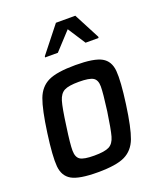

<svg xmlns="http://www.w3.org/2000/svg" viewBox="-139 -833 786 931"><g transform="rotate(-20 254.5 -367.5)"><path d="M23 0ZM39 -255Q55 -371 74.5 -423Q94 -475 138.5 -496.5Q183 -518 279 -518Q375 -518 413.5 -496.5Q452 -475 456.5 -423Q461 -371 445 -255Q429 -139 409.5 -87.5Q390 -36 345.5 -14Q301 8 205 8Q109 8 70.5 -14Q32 -36 27.5 -87.5Q23 -139 39 -255ZM348 -255Q360 -345 360 -378.5Q360 -412 340.5 -424Q321 -436 267 -436Q214 -436 191.5 -424Q169 -412 159 -378.5Q149 -345 137 -255Q124 -166 124.5 -132Q125 -98 144 -86Q163 -74 216 -74Q270 -74 293 -86Q316 -98 325.5 -132Q335 -166 348 -255ZM154 -603 155 -609 261 -743H361L431 -609L430 -603H363L304 -694L220 -603Z"/></g></svg>

Font: Assailand Medium
Style: Italic
Weight: 500
Italic angle: -8°
Designer: Hector Gatti with collaboration of the Omnibus-Type team
Foundry: Omnibus-Type
Version: Version 0.072;October 19, 2019;FontCreator 12.0.0.2547 64-bi